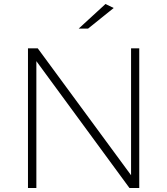

<svg xmlns="http://www.w3.org/2000/svg" viewBox="-20 -941 837 961"><path d="M508 -921 374 -798H421L549 -901ZM120 -699V0H162V-635L628 0H677V-699H636V-64L169 -699Z"/></svg>

Font: Montserrat ExtraLight
Style: Regular
Weight: 250
Designer: Julieta Ulanovsky
Foundry: Julieta Ulanovsky
Version: Version 4.000